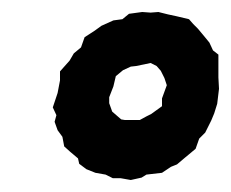

<svg xmlns="http://www.w3.org/2000/svg" viewBox="-20 -704 385 320"><path d="M198 -404 181 -407H168L156 -413L139 -416L124 -422L112 -431L110 -440L97 -451L87 -460L84 -476L76 -487L71 -501L74 -512L68 -525L76 -549L80 -570V-585L96 -603L103 -615L115 -625L121 -642L138 -653L149 -661L169 -670L184 -672L195 -681L217 -684L231 -683L244 -684L260 -680L274 -677L295 -672L302 -664L310 -656L320 -644L329 -633L335 -620L344 -613V-597V-575L345 -556L342 -531L337 -515L332 -503L322 -483L312 -473L306 -456L288 -441L275 -430L265 -426L250 -416L224 -413L216 -408ZM188 -504H213L224 -510L232 -514L250 -527V-540L258 -562L254 -574L248 -586L241 -594L231 -599L207 -594L198 -593L185 -587L173 -577L169 -560L162 -542V-532L167 -518L182 -505Z"/></svg>

Font: Winky Rough SemiBold
Style: Italic
Weight: 600
Italic angle: -8.97852°
Designer: Simon Atzbach
Foundry: typofactur
Version: Version 1.206; ttfautohint (v1.8.4.7-5d5b)